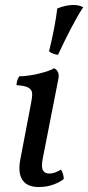

<svg xmlns="http://www.w3.org/2000/svg" viewBox="-20 -742 354 771"><path d="M135 9Q89 9 70 -19.5Q51 -48 62 -104L105 -329Q110 -353 109 -367.5Q108 -382 94 -390Q80 -398 46 -400Q47 -411 49.5 -419.5Q52 -428 58 -436Q73 -435 101.5 -439.5Q130 -444 157.5 -452Q185 -460 197 -468Q207 -464 212.5 -453Q218 -442 214 -423L152 -107Q145 -73 152 -59Q159 -45 178 -45Q199 -45 225 -61Q230 -53 233 -43Q236 -33 236 -23Q220 -10 193.5 -0.5Q167 9 135 9ZM213 -522Q191 -524 177 -536Q190 -589 198 -631.5Q206 -674 210 -708Q244 -722 275 -722Q298 -722 314 -713Q290 -676 263.5 -625Q237 -574 213 -522Z"/></svg>

Font: Vollkorn
Style: Italic
Weight: 400
Italic angle: -11°
Designer: Friedrich Althausen
Foundry: Friedrich Althausen
Version: Version 5.001